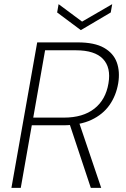

<svg xmlns="http://www.w3.org/2000/svg" viewBox="-20 -904 608 924"><path d="M35 0 159 -700H354Q435 -700 480.5 -674Q526 -648 542 -604Q558 -560 549 -504Q539 -444 507 -398.5Q475 -353 419.5 -327Q364 -301 282 -301H133L80 0ZM417 0 311 -319H359L467 0ZM140 -338H288Q379 -338 434 -381Q489 -424 502 -503Q515 -579 475.5 -620.5Q436 -662 345 -662H197ZM520 -884 513 -844 369 -759 255 -844 262 -884 375 -800Z"/></svg>

Font: DM Sans 10pt ExtraLight
Style: Italic
Weight: 250
Italic angle: -10°
Version: Version 4.004;gftools[0.9.30]